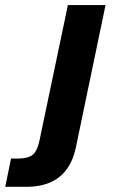

<svg xmlns="http://www.w3.org/2000/svg" viewBox="-143 -556 436 743"><path d="M-122.7 167 -100.4 57.6H-74.6Q-36.9 57.6 -18.1 44.3Q0.6 31 9.9 -12.7L119.7 -536.3H265.4L150.6 14.7Q139.7 66.1 114.4 100Q89.1 133.9 50.2 150.4Q11.3 167 -40 167Z"/></svg>

Font: Mona Sans
Style: Italic
Weight: 200
Italic angle: -11.6951°
Designer: Deni Anggara
Foundry: GitHub
Version: Version 2.000